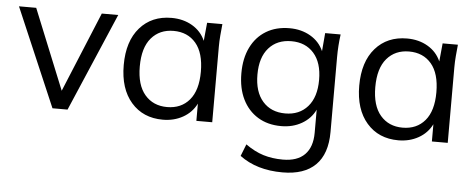

<svg xmlns="http://www.w3.org/2000/svg" viewBox="-49 -633 2422 977"><g transform="rotate(5 1162.0 -144.0)"><path d="M227 0 12 -502H100L266 -93L435 -502H519L304 0Z M791 9Q690 9 629.5 -60.5Q569 -130 569 -251Q569 -373 629.5 -442Q690 -511 791 -511Q851 -511 897 -484Q943 -457 964 -409L973 -502H1051Q1048 -473 1045.5 -443.5Q1043 -414 1043 -386V0H962V-88Q939 -42 893.5 -16.5Q848 9 791 9ZM807 -57Q879 -57 921 -106.5Q963 -156 963 -251Q963 -347 921 -396.5Q879 -446 807 -446Q736 -446 693.5 -396.5Q651 -347 651 -251Q651 -156 693.5 -106.5Q736 -57 807 -57Z M1421 223Q1289 223 1202 158L1226 97Q1272 130 1317.5 144Q1363 158 1417 158Q1491 158 1529 119.5Q1567 81 1567 8V-110Q1545 -64 1499 -37.5Q1453 -11 1394 -11Q1325 -11 1274.5 -42Q1224 -73 1196.5 -129Q1169 -185 1169 -262Q1169 -338 1196.5 -394Q1224 -450 1274.5 -480.5Q1325 -511 1394 -511Q1454 -511 1500.5 -484Q1547 -457 1568 -409L1576 -502H1655Q1651 -473 1649 -443.5Q1647 -414 1647 -386V-3Q1647 109 1589.5 166Q1532 223 1421 223ZM1409 -77Q1481 -77 1523.5 -125.5Q1566 -174 1566 -262Q1566 -350 1523.5 -398Q1481 -446 1409 -446Q1336 -446 1293.5 -398Q1251 -350 1251 -262Q1251 -174 1293.5 -125.5Q1336 -77 1409 -77Z M1994 9Q1893 9 1832.5 -60.5Q1772 -130 1772 -251Q1772 -373 1832.5 -442Q1893 -511 1994 -511Q2054 -511 2100 -484Q2146 -457 2167 -409L2176 -502H2254Q2251 -473 2248.5 -443.5Q2246 -414 2246 -386V0H2165V-88Q2142 -42 2096.5 -16.5Q2051 9 1994 9ZM2010 -57Q2082 -57 2124 -106.5Q2166 -156 2166 -251Q2166 -347 2124 -396.5Q2082 -446 2010 -446Q1939 -446 1896.5 -396.5Q1854 -347 1854 -251Q1854 -156 1896.5 -106.5Q1939 -57 2010 -57Z"/></g></svg>

Font: Mulish
Style: Regular
Weight: 400
Designer: Vernon Adams
Foundry: Vernon Adams
Version: Version 3.603; ttfautohint (v1.8.3)